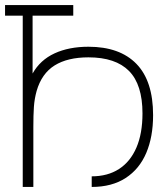

<svg xmlns="http://www.w3.org/2000/svg" viewBox="-20 -740 666 760"><path d="M70 0V-678H0V-720H270V-678H109V-449Q139 -502.5 196 -528.8Q253 -555 330 -555Q454 -555 520 -487.2Q586 -419.5 586 -284Q586 -198.5 559 -134.8Q532 -71 477.5 -35.5Q423 0 343 0V-42Q406 -42 451 -71Q496 -100 520 -155.8Q544 -211.5 544 -291Q544 -405 490.8 -459Q437.5 -513 330 -513Q247.5 -513 196.2 -481Q145 -449 125 -380Q116.5 -349.5 114.2 -317Q112 -284.5 112 -238V0Z"/></svg>

Font: Hauora
Style: Regular
Weight: 400
Designer: Wayne Shih
Foundry: WCYS
Version: Version 1.001